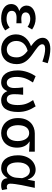

<svg xmlns="http://www.w3.org/2000/svg" viewBox="1156 -2006 863 3214"><g transform="rotate(90 1587.0 -398.5)"><path d="M287 13C362 13 421 -3 489 -54L441 -129C392 -90 346 -77 299 -77C211 -77 161 -108 161 -164C161 -218 201 -245 280 -245C307 -245 337 -244 369 -242V-328C342 -325 320 -324 297 -324C221 -324 187 -353 187 -398C187 -447 232 -474 296 -474C343 -474 387 -459 428 -429L473 -505C421 -541 359 -564 291 -564C176 -564 73 -516 73 -413C73 -362 102 -313 159 -293V-288C95 -271 47 -230 47 -153C47 -48 150 13 287 13Z M1011 -677 1038 -766C948 -795 868 -810 799 -810C670 -810 612 -751 612 -683C612 -599 681 -539 753 -486C644 -449 555 -365 555 -237C555 -80 673 13 804 13C960 13 1053 -92 1053 -248C1053 -376 978 -446 882 -515C795 -578 720 -622 720 -675C720 -702 742 -723 798 -723C854 -723 922 -709 1011 -677ZM806 -81C731 -81 665 -141 665 -240C665 -340 727 -406 831 -430C892 -383 940 -330 940 -247C940 -143 894 -81 806 -81Z M1356 13C1420 13 1474 -16 1503 -88H1507C1535 -16 1595 13 1659 13C1780 13 1854 -78 1854 -269C1854 -394 1816 -476 1760 -564L1655 -522C1716 -431 1738 -367 1738 -262C1738 -141 1700 -81 1644 -81C1593 -81 1556 -111 1556 -207C1556 -255 1559 -294 1566 -355H1442C1450 -294 1453 -255 1453 -207C1453 -116 1413 -81 1362 -81C1305 -81 1267 -140 1267 -244C1267 -353 1301 -430 1360 -519L1254 -564C1198 -480 1158 -374 1158 -266C1158 -81 1240 13 1356 13Z M2207 13C2346 13 2451 -85 2451 -253C2451 -350 2414 -423 2350 -459V-464C2410 -461 2457 -459 2518 -454V-550H2213C2080 -550 1956 -461 1956 -269C1956 -88 2071 13 2207 13ZM2208 -81C2128 -81 2075 -152 2075 -269C2075 -397 2132 -456 2209 -456C2294 -456 2341 -367 2341 -263C2341 -150 2288 -81 2208 -81Z M2794 13C2864 13 2919 -22 2959 -92H2963C2968 -16 3013 13 3082 13C3118 13 3144 6 3161 -2L3145 -89C3129 -84 3117 -81 3108 -81C3077 -81 3054 -99 3054 -136C3054 -232 3094 -410 3124 -550H3010L2988 -431H2985C2953 -527 2889 -564 2821 -564C2694 -564 2579 -454 2579 -267C2579 -87 2666 13 2794 13ZM2819 -82C2743 -82 2698 -144 2698 -269C2698 -403 2766 -468 2836 -468C2885 -468 2936 -440 2962 -337L2954 -236C2946 -153 2886 -82 2819 -82Z"/></g></svg>

Font: Spoqa Han Sans Neo Medium
Style: Regular
Weight: 500
Designer: [Spoqa Han Sans Neo] Dong-huui Kim ___ Younghwa Kang ___ Yujin Lee ___ [Noto Sans] Ryoko NISHIZUKA ____ (kana & ideograp
Foundry: Spoqa (http://www.spoqa-han-sans.com)
Version: Version 1.100;hotconv 1.0.109;makeotfexe 2.5.65596